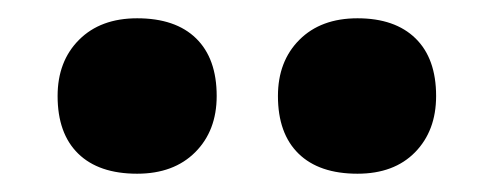

<svg xmlns="http://www.w3.org/2000/svg" viewBox="-20 -816 540 210"><path d="M284 -711Q284 -749 307.5 -772.5Q331 -796 371 -796Q412 -796 434.5 -774Q457 -752 457 -711Q457 -673 434 -649.5Q411 -626 371 -626Q329 -626 306.5 -648Q284 -670 284 -711ZM43 -711Q43 -749 66.5 -772.5Q90 -796 130 -796Q172 -796 194.5 -774Q217 -752 217 -711Q217 -673 193.5 -649.5Q170 -626 130 -626Q88 -626 65.5 -648Q43 -670 43 -711Z"/></svg>

Font: Our Lexend
Style: Bold
Weight: 700
Designer: Bonnie Shaver-Troup, Thomas Jockin
Foundry: Lexend
Version: Version 1.007